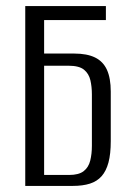

<svg xmlns="http://www.w3.org/2000/svg" viewBox="-20 -611 425 631"><path d="M63 0V-591H328V-545H125V-435H224Q266 -435 292.5 -422Q319 -409 331.5 -381.5Q344 -354 344 -310V-147Q344 -105 336.5 -77Q329 -49 314 -32Q299 -15 275.5 -7.5Q252 0 219 0ZM207 -36Q239 -36 255 -48.5Q271 -61 276.5 -83Q282 -105 282 -132V-301Q282 -326 277 -347.5Q272 -369 256 -382Q240 -395 205 -395H125V-36Z"/></svg>

Font: Alumni Sans
Style: Regular
Weight: 400
Designer: Robert E. Leuschke
Foundry: Robert E. Leuschke
Version: Version 1.018